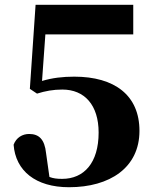

<svg xmlns="http://www.w3.org/2000/svg" viewBox="-20 -767 653 804"><path d="M269 17C440 17 564 -65 564 -219C564 -368 460 -446 291 -446C243 -446 199 -441 156 -428L170 -623H538V-747H129L105 -395L135 -375C170 -386 203 -392 241 -392C334 -392 393 -327 393 -212C393 -85 332 -18 240 -18C218 -18 203 -20 187 -26L173 -125C167 -184 143 -206 102 -206C74 -206 48 -191 37 -161C45 -52 129 17 269 17Z"/></svg>

Font: Noto Serif CJK SC Black
Style: Regular
Weight: 900
Designer: Ryoko NISHIZUKA 西塚涼子 (kana & ideographs); Frank Grießhammer (Latin, Greek & Cyrillic); Wenlong ZHANG 张文龙 (bopomofo); San
Foundry: Adobe
Version: Version 2.001;hotconv 1.1.0;makeotfexe 2.6.0